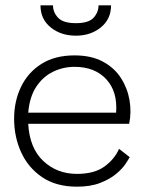

<svg xmlns="http://www.w3.org/2000/svg" viewBox="-20 -692 538 721"><path d="M467 -102Q463 -94 451 -76Q439 -58 415.5 -38.5Q392 -19 356 -5Q320 9 269 9Q191 9 138.5 -26.5Q86 -62 59.5 -120Q33 -178 33 -246Q33 -312 59 -366Q85 -420 135.5 -452Q186 -484 260 -484Q323 -484 366.5 -460.5Q410 -437 434.5 -398.5Q459 -360 466.5 -315Q474 -270 465 -227H86Q91 -136 142.5 -87.5Q194 -39 269 -39Q334 -39 372 -66.5Q410 -94 427 -133ZM260 -441Q217 -441 179 -422.5Q141 -404 116 -366Q91 -328 86 -269H416Q422 -348 379 -394.5Q336 -441 260 -441ZM265 -558Q209 -558 170.5 -589Q132 -620 132 -672H179Q179 -646 198 -625.5Q217 -605 265 -605Q313 -605 331.5 -625.5Q350 -646 350 -672H397Q397 -620 358.5 -589Q320 -558 265 -558Z"/></svg>

Font: Lil Grotesk Light
Style: Regular
Weight: 300
Designer: Bastien Sozeau
Foundry: NBR — Bastien Sozeau
Version: Version 3.003; ttfautohint (v1.8.4.7-5d5b);gftools[0.9.33]